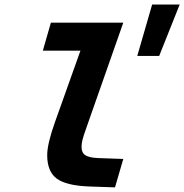

<svg xmlns="http://www.w3.org/2000/svg" viewBox="-20 -809 804 838"><path d="M579.1 -564.9 644 -789.1H764.2L674.8 -564.9ZM220.2 -276.9 331.1 -587.9H167L202.1 -710H518.1L358.9 -256.8Q344.2 -215.8 340.1 -199.2Q335.9 -182.6 335.9 -167Q335.9 -142.1 353 -131.3Q370.1 -120.6 408.2 -119.1L518.1 -115.2L481.9 8.8L368.2 4.9Q268.6 1 227.3 -29.8Q186 -60.5 186 -131.8Q186 -181.2 220.2 -276.9Z"/></svg>

Font: IntelOne Mono Bold
Style: Italic
Weight: 700
Italic angle: -16°
Designer: Fred Shallcrass
Foundry: Frere-Jones Type LLC
Version: Version 1.200;hotconv 1.1.0;makeotfexe 2.6.0;FJTRelease1.2